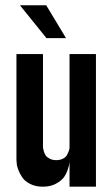

<svg xmlns="http://www.w3.org/2000/svg" viewBox="-20 -704 424 724"><path d="M55.2 -684.1H154.3L229 -560.1H155.3ZM42 -500H142.1V-149.9Q142.1 -147.9 142.6 -144.5Q143.1 -141.1 145.5 -132.6Q147.9 -124 152.6 -117.4Q157.2 -110.8 167.7 -105.5Q178.2 -100.1 191.9 -100.1Q207 -100.1 218 -106Q229 -111.8 233.4 -120.8Q237.8 -129.9 240 -136Q242.2 -142.1 242.2 -147.9V-500H341.8V0H242.2V-100.1Q242.2 -96.2 241.7 -89.1Q241.2 -82 235.6 -64.9Q230 -47.9 220.5 -34.9Q210.9 -22 190.4 -11Q169.9 0 141.8 0Q113.8 0 93.5 -10.5Q73.2 -21 63.7 -35.4Q54.2 -49.8 48.6 -64.5Q43 -79.1 43 -89.8L42 -100.1V-148.9Z"/></svg>

Font: OSP-DIN
Style: DIN
Weight: 500
Width: 3
Version: Version 001.000